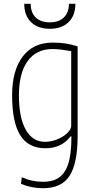

<svg xmlns="http://www.w3.org/2000/svg" viewBox="-20 -774 498 1014"><path d="M208 220Q145 220 91 197L95 162Q125 175 151.5 180.5Q178 186 208 186Q247 186 274.5 173.5Q302 161 320 134.5Q338 108 347 66Q356 24 357 -35V-54H353Q305 9 220 9Q130 9 87 -59.5Q44 -128 44 -271Q44 -402 100 -475.5Q156 -549 257 -549Q296 -549 326 -544.5Q356 -540 390 -529V-58Q390 89 347.5 154.5Q305 220 208 220ZM218 -25Q242 -25 266.5 -32.5Q291 -40 311 -52.5Q331 -65 343.5 -80Q356 -95 356 -110V-504Q320 -510 299 -512.5Q278 -515 257 -515Q172 -515 126 -451.5Q80 -388 80 -270Q80 -153 116 -89Q152 -25 218 -25ZM243 -622Q180 -622 144 -657Q108 -692 108 -754H142Q142 -708 168.5 -682Q195 -656 243 -656Q291 -656 317.5 -682Q344 -708 344 -754H378Q378 -692 342 -657Q306 -622 243 -622Z"/></svg>

Font: Encode Sans Compressed
Style: Thin
Weight: 100
Designer: Pablo Impallari, Andres Torresi
Foundry: Pablo Impallari, Andres Torresi
Version: Version 1.000; ttfautohint (v1.00) -l 8 -r 50 -G 200 -x 14 -